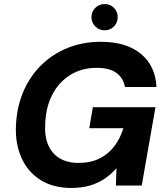

<svg xmlns="http://www.w3.org/2000/svg" viewBox="-20 -919 823 951"><path d="M332 12Q243 12 180 -28Q117 -68 86 -138Q55 -208 59 -297Q63 -389 95.5 -465Q128 -541 184.5 -596.5Q241 -652 316 -682Q391 -712 480 -712Q605 -712 677.5 -652.5Q750 -593 755 -488H599Q591 -533 556.5 -558Q522 -583 459 -583Q385 -583 328.5 -548Q272 -513 239.5 -451Q207 -389 204 -306Q200 -245 218.5 -201.5Q237 -158 275.5 -135Q314 -112 369 -112Q429 -112 473 -134Q517 -156 546.5 -195Q576 -234 591 -284H422L440 -388H750L682 0H554L557 -86Q530 -55 497 -33Q464 -11 423.5 0.5Q383 12 332 12ZM498 -769Q471 -769 452 -788Q433 -807 433 -834Q433 -861 452 -880Q471 -899 498 -899Q526 -899 544.5 -880Q563 -861 563 -834Q563 -807 544.5 -788Q526 -769 498 -769Z"/></svg>

Font: DM Sans ExtraBold
Style: Italic
Weight: 800
Italic angle: -10°
Designer: Colophon Foundry, Jonny Pinhorn
Foundry: Colophon Foundry
Version: Version 4.004;gftools[0.9.30]